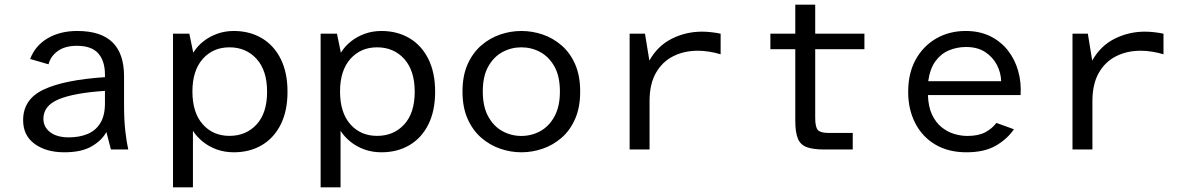

<svg xmlns="http://www.w3.org/2000/svg" viewBox="-20 -640 5096 822"><path d="M255.3 12Q177.7 12 128.3 -23.9Q79 -59.8 79 -125.4Q79 -215.4 167.2 -256.7Q255.4 -298.1 429.3 -309.7V-320.8Q429.3 -378.8 400.7 -411.4Q372.1 -443.9 308.9 -443.9Q258.5 -443.9 227.4 -421.5Q196.4 -399 187.7 -364.7L109.1 -387.5Q130.5 -444.4 183.8 -475.9Q237.1 -507.4 310.7 -507.4Q412.1 -507.4 461.6 -458.8Q511.1 -410.3 511.1 -313.4V-191.5Q511.1 -126.3 516.5 -79.1Q521.8 -31.9 529.1 0H454.9L435.5 -74.8Q416.1 -38.8 372.5 -13.4Q328.8 12 255.3 12ZM274.6 -51.9Q318.8 -51.9 353.7 -65.9Q388.5 -79.8 408.9 -112.1Q429.3 -144.3 429.3 -197.5V-250.9Q297.1 -242.3 231.5 -215Q165.8 -187.7 165.8 -131.5Q165.8 -96.3 194.7 -74.1Q223.7 -51.9 274.6 -51.9Z M720.7 162V-496H790.6L807.4 -414.2Q824.4 -442.2 850.7 -462.9Q876.9 -483.7 910.1 -495.5Q943.2 -507.4 980.9 -507.4Q1049 -507.4 1101 -476.5Q1153 -445.6 1182 -387.3Q1210.9 -329 1210.9 -247.3Q1210.9 -165.6 1182 -107.4Q1153 -49.3 1101 -18.6Q1049 12 980.9 12Q941.8 12 907.9 -0.2Q874 -12.5 848.2 -33.5Q822.3 -54.5 806 -80.1V162ZM962.3 -58.3Q1033.5 -58.3 1078.5 -107.2Q1123.5 -156.1 1123.5 -247.3Q1123.5 -338.1 1078.5 -387.8Q1033.5 -437.4 962.3 -437.4Q891.9 -437.4 847.8 -387.5Q803.8 -337.5 803.8 -248.4Q803.8 -157.9 847.8 -108.1Q891.9 -58.3 962.3 -58.3Z M1352.7 162V-496H1422.6L1439.4 -414.2Q1456.4 -442.2 1482.7 -462.9Q1508.9 -483.7 1542.1 -495.5Q1575.2 -507.4 1612.9 -507.4Q1681 -507.4 1733 -476.5Q1785 -445.6 1814 -387.3Q1842.9 -329 1842.9 -247.3Q1842.9 -165.6 1814 -107.4Q1785 -49.3 1733 -18.6Q1681 12 1612.9 12Q1573.8 12 1539.9 -0.2Q1506 -12.5 1480.2 -33.5Q1454.3 -54.5 1438 -80.1V162ZM1594.3 -58.3Q1665.5 -58.3 1710.5 -107.2Q1755.5 -156.1 1755.5 -247.3Q1755.5 -338.1 1710.5 -387.8Q1665.5 -437.4 1594.3 -437.4Q1523.9 -437.4 1479.8 -387.5Q1435.8 -337.5 1435.8 -248.4Q1435.8 -157.9 1479.8 -108.1Q1523.9 -58.3 1594.3 -58.3Z M2212 12Q2166.5 12 2121.7 -3.3Q2076.9 -18.6 2040.4 -50.3Q2003.8 -82.1 1981.9 -131.3Q1960.1 -180.4 1960.1 -248.1Q1960.1 -315.8 1981.9 -364.8Q2003.8 -413.8 2040.4 -445.5Q2076.9 -477.1 2121.7 -492.3Q2166.5 -507.4 2212 -507.4Q2258.5 -507.4 2303.2 -492.3Q2347.8 -477.1 2384.4 -445.5Q2420.9 -413.8 2442.4 -364.8Q2463.9 -315.8 2463.9 -248.1Q2463.9 -180.4 2442.4 -131.3Q2420.9 -82.1 2384.4 -50.3Q2347.8 -18.6 2303.2 -3.3Q2258.5 12 2212 12ZM2212 -58Q2255.6 -58 2293.1 -78.5Q2330.5 -99 2353.8 -141.4Q2377.1 -183.7 2377.1 -248.1Q2377.1 -313.5 2353.7 -355.2Q2330.2 -396.9 2292.8 -417.2Q2255.4 -437.4 2212 -437.4Q2168.9 -437.4 2131.3 -417.2Q2093.8 -396.9 2070.3 -355.2Q2046.9 -313.5 2046.9 -248.1Q2046.9 -183.7 2070.2 -141.4Q2093.5 -99 2131.1 -78.5Q2168.6 -58 2212 -58Z M2675.6 0V-496H2741.3L2760.1 -380.6Q2795.5 -443.9 2856 -474.2Q2916.5 -504.5 2985.8 -504.5Q3005.5 -504.5 3027.6 -501.9Q3049.7 -499.3 3065.2 -495.7V-407.5Q3042.3 -414.6 3017 -418.7Q2991.7 -422.8 2968 -422.8Q2908.3 -422.8 2861.7 -399Q2815.1 -375.3 2788 -327.6Q2760.9 -279.9 2760.9 -207.3V0Z M3508.9 0Q3462.2 0 3435 -9.6Q3407.7 -19.1 3396.3 -45.7Q3384.8 -72.2 3384.8 -123.6V-429.5H3278.2V-496H3384.8V-620H3470.1V-496H3680.8V-429.5H3470.1V-135.9Q3470.1 -95.4 3481.7 -83.1Q3493.3 -70.8 3528.2 -70.8H3630.8V0Z M4117.8 12Q4039.7 12 3983.7 -21.5Q3927.6 -55 3897.9 -113.7Q3868.1 -172.3 3868.1 -247Q3868.1 -326.7 3900.4 -385.1Q3932.8 -443.4 3988.5 -475.4Q4044.3 -507.4 4114.4 -507.4Q4173.5 -507.4 4219.1 -485.1Q4264.6 -462.7 4294.8 -424.3Q4325 -386 4339 -336.5Q4353 -286.9 4349.4 -233H3952.7Q3954.4 -182.7 3970.3 -149.2Q3986.2 -115.7 4011 -95.6Q4035.8 -75.4 4064.9 -66.7Q4093.9 -58 4121.7 -58Q4168.8 -58 4198.5 -73.9Q4228.1 -89.9 4245.7 -113.8L4320.9 -86.6Q4292.5 -44.8 4243.5 -16.4Q4194.4 12 4117.8 12ZM3953.9 -292.4H4266.2Q4265.4 -328.4 4248.1 -361.9Q4230.9 -395.4 4198 -417.1Q4165.1 -438.8 4115.8 -438.8Q4078 -438.8 4043.6 -424.8Q4009.2 -410.8 3985.4 -378.7Q3961.6 -346.6 3953.9 -292.4Z M4571.6 0V-496H4637.3L4656.1 -380.6Q4691.5 -443.9 4752 -474.2Q4812.5 -504.5 4881.8 -504.5Q4901.5 -504.5 4923.6 -501.9Q4945.7 -499.3 4961.2 -495.7V-407.5Q4938.3 -414.6 4913 -418.7Q4887.7 -422.8 4864 -422.8Q4804.3 -422.8 4757.7 -399Q4711.1 -375.3 4684 -327.6Q4656.9 -279.9 4656.9 -207.3V0Z"/></svg>

Font: Atkinson Hyperlegible Mono ExtraLight
Style: Regular
Weight: 200
Monospace: yes
Designer: Elliott Scott, Megan Eiswerth, Linus Boman, Theodore Petrosky, Letters from Sweden
Foundry: Applied Design Works, Letters from Sweden
Version: Version 2.001